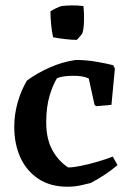

<svg xmlns="http://www.w3.org/2000/svg" viewBox="-20 -695 485 727"><path d="M235 12Q171 12 126 -17.5Q81 -47 57.5 -98Q34 -149 34 -215Q34 -262 47 -307.5Q60 -353 82 -390Q120 -418 168.5 -439.5Q217 -461 267 -468Q307 -468 346.5 -461Q386 -454 409 -448L415 -435L402 -298L344 -293L338 -298L316 -398Q302 -404 288.5 -406Q275 -408 258 -408Q218 -408 196 -399Q180 -374 167.5 -331.5Q155 -289 155 -232Q155 -170 177.5 -128Q200 -86 238 -61Q257 -61 286.5 -67Q316 -73 348.5 -82.5Q381 -92 407 -102L425 -70Q404 -52 378 -34.5Q352 -17 323 -2Q311 1 287 6.5Q263 12 235 12ZM181 -554Q176 -576 173.5 -604Q171 -632 171 -652Q178 -657 191.5 -663.5Q205 -670 213 -672Q226 -674 250 -674.5Q274 -675 296 -672Q299 -645 298 -614.5Q297 -584 292 -570Q292 -568 287 -562Q282 -556 276.5 -550Q271 -544 270 -544Q253 -544 226.5 -547Q200 -550 181 -554Z"/></svg>

Font: Labrada SemiBold
Style: Regular
Weight: 600
Designer: Mercedes Jáuregui
Foundry: Omnibus-Type Team
Version: Version 1.000; ttfautohint (v1.8.4.7-5d5b)